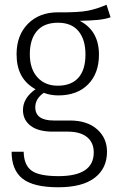

<svg xmlns="http://www.w3.org/2000/svg" viewBox="-20 -586 497 811"><path d="M447 -513Q424 -505 393.5 -502Q363 -499 317 -498Q398 -456 398 -355Q398 -276 352 -229.5Q306 -183 226 -183Q193 -183 165 -194Q129 -169 129 -133Q129 -77 207 -77H275Q348 -77 390 -40Q432 -3 432 55Q432 125 380 165Q328 205 226 205Q121 205 75 168.5Q29 132 29 55H80Q81 111 113 134.5Q145 158 227 158Q376 158 376 58Q376 16 347.5 -7Q319 -30 266 -30H203Q141 -30 109 -55Q77 -80 77 -121Q77 -172 130 -209Q89 -232 69.5 -268.5Q50 -305 50 -357Q50 -437 98 -485.5Q146 -534 225 -534Q310 -533 349.5 -540.5Q389 -548 430 -566ZM106 -357Q106 -295 138 -259.5Q170 -224 224 -224Q281 -224 311 -257.5Q341 -291 341 -356Q341 -419 311.5 -454.5Q282 -490 225 -490Q166 -490 136 -455Q106 -420 106 -357Z"/></svg>

Font: Fira Sans Condensed Light
Style: Regular
Weight: 300
Width: 3
Designer: bBox Type GmbH & Carrois Corporate GbR & Edenspiekermann AG
Foundry: bBox Type GmbH & Carrois Corporate GbR & Edenspiekermann AG
Version: Version 4.301